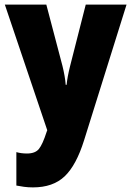

<svg xmlns="http://www.w3.org/2000/svg" viewBox="-20 -573 571 833"><path d="M1 -553H181L251 -287Q256 -267 260 -244.5Q264 -222 265 -205H269Q272 -238 284 -286L352 -553H529L345 35Q311 144 260.5 192Q210 240 123 240Q102 240 84 237.5Q66 235 51 232V87Q72 93 97 93Q133 93 149 73Q165 53 182 0L185 -8Z"/></svg>

Font: Noto Sans Bengali Condensed Black
Style: Regular
Weight: 900
Width: 3
Designer: Joana Ranito - Universal Thirst; Jelle Bosma - Monotype Design Team
Foundry: Universal Thirst ehf.
Version: Version 3.000; ttfautohint (v1.8.4.7-5d5b)